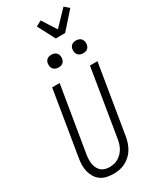

<svg xmlns="http://www.w3.org/2000/svg" viewBox="-291 -1265 1103 1350"><g transform="rotate(-30 260.5 -589.5)"><path d="M202 8Q174 8 147.5 2Q121 -4 100 -19Q79 -34 65.5 -56Q52 -78 45.5 -103.5Q39 -129 39.5 -157Q40 -185 45 -213L131 -735H192L104 -204Q101 -185 100.5 -166Q100 -147 103 -129.5Q106 -112 114 -96Q122 -80 135 -68.5Q148 -57 165.5 -52Q183 -47 202 -47Q219 -47 237.5 -51Q256 -55 272 -64.5Q288 -74 301.5 -87.5Q315 -101 324.5 -117.5Q334 -134 339.5 -151.5Q345 -169 348 -186L438 -735H499L407 -177Q403 -153 395 -129Q387 -105 374 -83Q361 -61 341.5 -43Q322 -25 299 -13Q276 -1 251 3.5Q226 8 202 8ZM441 -833Q428 -833 417 -837.5Q406 -842 398.5 -851Q391 -860 389 -872.5Q387 -885 389 -898Q390 -906 395 -914.5Q400 -923 407.5 -928Q415 -933 423.5 -935Q432 -937 440 -937Q453 -937 464.5 -932.5Q476 -928 483 -919Q490 -910 492.5 -897.5Q495 -885 492 -872Q491 -864 486 -855.5Q481 -847 474 -842Q467 -837 458 -835Q449 -833 441 -833ZM241 -833Q228 -833 217 -837.5Q206 -842 198.5 -851Q191 -860 189 -872.5Q187 -885 189 -898Q190 -906 195 -914.5Q200 -923 207.5 -928Q215 -933 223.5 -935Q232 -937 240 -937Q253 -937 264.5 -932.5Q276 -928 283 -919Q290 -910 292.5 -897.5Q295 -885 292 -872Q291 -864 286 -855.5Q281 -847 274 -842Q267 -837 258 -835Q249 -833 241 -833ZM325 -1020 252 -1159 296 -1183 370 -1068 484 -1187 521 -1155 401 -1020Z"/></g></svg>

Font: Iosevka Light Oblique
Style: Regular
Weight: 300
Italic angle: -9°
Monospace: yes
Designer: Belleve Invis
Foundry: Belleve Invis
Version: Version 32.5.0; ttfautohint (v1.8.4)